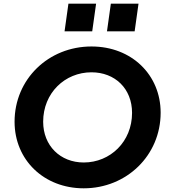

<svg xmlns="http://www.w3.org/2000/svg" viewBox="-20 -1009 922 1041"><path d="M480 -839 501 -989H351L330 -839ZM710 -839 731 -989H581L560 -839ZM434 12C666 12 851 -166 851 -398C851 -603 694 -757 476 -757C243 -757 59 -580 59 -349C59 -142 218 12 434 12ZM434 -128C307 -128 214 -219 214 -349C214 -505 332 -617 476 -617C603 -617 696 -529 696 -397C696 -241 578 -128 434 -128Z"/></svg>

Font: Plus Jakarta Sans ExtraBold
Style: Italic
Weight: 800
Italic angle: -8°
Designer: Gumpita Rahayu
Foundry: Tokotype
Version: Version 2.071;gftools[0.9.30]